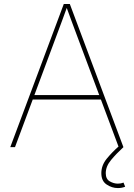

<svg xmlns="http://www.w3.org/2000/svg" viewBox="-20 -748 680 976"><path d="M32.2 0 304.2 -727.5H335L607.4 0H583.5L372.6 -563.5Q357.9 -602.5 343.5 -641.6Q329.1 -680.7 314.9 -719.7H323.7Q309.6 -680.7 295.2 -641.6Q280.8 -602.5 266.1 -563.5L56.2 0ZM139.2 -242.2V-264.6H500.5V-242.2ZM579.1 208Q548.8 208 522 189.9Q495.1 171.9 495.1 132.3Q495.1 92.3 522.9 58.3Q550.8 24.4 585 -5.4L607.4 0Q571.8 32.7 544.7 65.2Q517.6 97.7 517.6 132.3Q517.6 162.1 537.8 173.8Q558.1 185.5 579.1 185.5Q587.4 185.5 594.5 184.1Q601.6 182.6 607.9 180.2L616.2 201.2Q607.4 204.6 598.4 206.3Q589.4 208 579.1 208Z"/></svg>

Font: Inter Thin
Style: Regular
Weight: 250
Designer: Rasmus Andersson
Foundry: rsms
Version: Version 4.001;git-66647c0bb